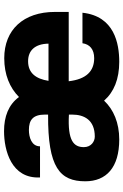

<svg xmlns="http://www.w3.org/2000/svg" viewBox="150 -750 610 950"><g transform="rotate(-90 455.0 -275.0)"><path d="M871 -308C871 -465 782 -559 642 -559C561 -559 496 -532 450 -486C412 -538 353 -560 281 -560C186 -560 45 -524 52 -382H206C206 -424 251 -437 287 -437C336 -437 363 -417 363 -358V-342C100 -344 33 -283 33 -158C33 -54 101 10 240 10C322 10 388 -18 432 -65C475 -16 539 10 624 10C715 10 850 -14 867 -172H716C711 -136 686 -114 642 -114C578 -114 538 -153 528 -240H871ZM530 -340C540 -403 569 -441 627 -441C680 -441 713 -407 714 -340ZM363 -223C363 -163 336 -111 254 -111C230 -111 202 -129 202 -165C202 -215 233 -246 363 -239Z"/></g></svg>

Font: Kathrein 85 Heavy
Style: Regular
Weight: 900
Designer: Lazydogs Typefoundry, based on Open Sans by Ascender Corporation
Foundry: Lazydogs Typefoundry
Version: Version 1.003;PS 001.003;hotconv 1.0.88;makeotf.lib2.5.64775